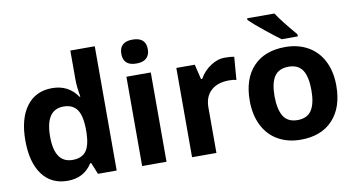

<svg xmlns="http://www.w3.org/2000/svg" viewBox="-75 -956 2142 1156"><g transform="rotate(-10 995.5 -378.0)"><path d="M306.6 -435.1Q196.3 -435.1 195.8 -272Q195.3 -108.9 305.7 -108.9Q360.4 -108.9 387 -142.1Q413.6 -175.3 416 -254.9V-271Q416 -358.9 389.2 -397Q362.3 -435.1 306.6 -435.1ZM412.1 -476.1H417Q405.8 -537.1 405.8 -585V-759.8H555.2V0H440.9L412.1 -70.8H405.8Q355 9.8 254.9 9.8Q154.8 9.8 99.9 -64.9Q44.9 -139.6 44.9 -272.9Q44.9 -406.2 100.8 -481.2Q156.7 -556.2 257.3 -556.2Q357.9 -556.2 412.1 -476.1Z M859.9 0H710.9V-545.9H859.9ZM785.6 -613.8Q704.6 -613.3 704.6 -686.5Q704.6 -759.8 785.6 -759.8Q866.7 -759.8 866.7 -687Q866.7 -652.3 846.4 -633.1Q826.2 -613.8 785.6 -613.8Z M1371.1 -551.8 1359.9 -412.1Q1341.8 -417 1315.9 -417Q1244.6 -417 1204.8 -380.4Q1165 -343.8 1165 -277.8V0H1016.1V-545.9H1128.9L1150.9 -454.1H1158.2Q1183.6 -500 1226.8 -528.1Q1270 -556.2 1310.5 -556.2Q1351.1 -556.2 1371.1 -551.8Z M1946.3 -273.9Q1946.3 -140.6 1876 -65.4Q1805.7 9.8 1680.2 9.8Q1601.6 9.8 1541.5 -24.4Q1481.4 -58.6 1449.2 -123.5Q1417 -188 1417 -273.9Q1417 -407.7 1486.8 -481.9Q1556.6 -556.2 1683.1 -556.2Q1761.7 -556.2 1821.8 -522Q1881.8 -487.8 1914.1 -423.8Q1946.3 -359.9 1946.3 -273.9ZM1568.8 -274.4Q1569.3 -193.4 1595.7 -151.4Q1622.1 -109.9 1681.6 -109.9Q1741.2 -110.4 1767.6 -151.4Q1793.9 -192.4 1793.9 -273.4Q1793.9 -354.5 1767.6 -395.5Q1741.2 -436 1681.6 -436Q1622.1 -435.5 1595.2 -395.5Q1568.8 -355.5 1568.8 -274.4ZM1487.8 -766.1H1654.8Q1685.5 -716.8 1769.5 -619.1V-606H1670.9Q1640.1 -627.9 1580.6 -675.8Q1521 -723.6 1487.8 -755.9Z"/></g></svg>

Font: OpenSans-Bold
Style: Bold
Weight: 700
Foundry: Ascender Corporation
Version: Version 1.10